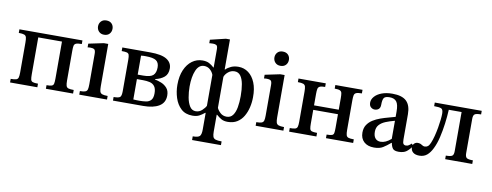

<svg xmlns="http://www.w3.org/2000/svg" viewBox="-72 -1084 4316 1683"><g transform="rotate(10 2086.0 -243.0)"><path d="M270 0H27V-32Q59 -32 74.5 -36.5Q90 -41 94.5 -56Q99 -71 99 -101V-368Q99 -398 95 -413.5Q91 -429 76 -435Q61 -441 27 -441V-473H588V-441Q552 -441 537 -434.5Q522 -428 519 -412Q516 -396 516 -368V-104Q516 -73 520.5 -57.5Q525 -42 540 -37Q555 -32 588 -32V0H346V-32Q378 -32 392 -37Q406 -42 409.5 -57Q413 -72 413 -104V-432H202V-104Q202 -72 205.5 -57Q209 -42 223.5 -37Q238 -32 270 -32Z M890 0H643V-32Q676 -32 691 -38Q706 -44 710 -59.5Q714 -75 714 -104V-375Q714 -408 702 -415.5Q690 -423 668 -423Q658 -423 650.5 -422Q643 -421 643 -421V-454L777 -482H816V-105Q816 -76 820.5 -60Q825 -44 841 -38Q857 -32 890 -32ZM765 -555Q736 -555 718.5 -573.5Q701 -592 701 -619Q701 -645 718 -663.5Q735 -682 765 -682Q796 -682 813 -664Q830 -646 830 -619Q830 -592 813 -573.5Q796 -555 765 -555Z M1212 0H943V-32Q988 -32 1000.5 -43.5Q1013 -55 1013 -96V-377Q1013 -406 1008.5 -419.5Q1004 -433 989 -437Q974 -441 943 -441V-473H1191Q1293 -473 1339 -444Q1385 -415 1385 -363Q1385 -313 1354.5 -287Q1324 -261 1274 -250V-246Q1301 -241 1331 -229Q1361 -217 1382.5 -192.5Q1404 -168 1404 -126Q1404 -62 1353 -31Q1302 0 1212 0ZM1172 -39Q1202 -39 1229.5 -43Q1257 -47 1274 -65.5Q1291 -84 1291 -126Q1291 -168 1274.5 -189Q1258 -210 1230.5 -216Q1203 -222 1172 -222H1117V-41Q1131 -40 1143.5 -39.5Q1156 -39 1172 -39ZM1117 -431V-262H1166Q1230 -262 1254 -284Q1278 -306 1278 -354Q1278 -397 1251.5 -415Q1225 -433 1159 -433Q1151 -433 1140 -433Q1129 -433 1117 -431Z M1943 220H1686V187Q1735 187 1748.5 171.5Q1762 156 1762 114V-35H1758Q1735 -16 1711.5 -3.5Q1688 9 1651 9Q1588 9 1549.5 -27Q1511 -63 1493 -119Q1475 -175 1475 -235Q1475 -312 1499 -367.5Q1523 -423 1564 -453Q1605 -483 1656 -483Q1692 -483 1715.5 -470.5Q1739 -458 1759 -439H1762V-601Q1762 -631 1750 -637.5Q1738 -644 1721 -644Q1707 -644 1697 -643Q1687 -642 1687 -642V-673L1824 -706H1860V-439H1864Q1883 -458 1911 -470.5Q1939 -483 1976 -483Q2026 -483 2065 -454Q2104 -425 2126 -371Q2148 -317 2147 -242Q2147 -196 2136.5 -151.5Q2126 -107 2104.5 -70.5Q2083 -34 2048.5 -12.5Q2014 9 1965 9Q1930 9 1907.5 -4Q1885 -17 1864 -36H1860V114Q1860 143 1865.5 159Q1871 175 1889 181Q1907 187 1943 187ZM1948 -34Q1983 -34 2003 -61Q2023 -88 2031 -133Q2039 -178 2039 -233Q2039 -293 2030.5 -339Q2022 -385 2002.5 -411.5Q1983 -438 1949 -438Q1917 -438 1892.5 -417.5Q1868 -397 1860 -373V-98Q1868 -77 1891 -55.5Q1914 -34 1948 -34ZM1673 -34Q1705 -34 1729 -56.5Q1753 -79 1762 -98V-373Q1753 -399 1731 -418.5Q1709 -438 1678 -438Q1631 -438 1607 -382Q1583 -326 1583 -238Q1583 -189 1591.5 -142Q1600 -95 1619.5 -64.5Q1639 -34 1673 -34Z M2460 0H2213V-32Q2246 -32 2261 -38Q2276 -44 2280 -59.5Q2284 -75 2284 -104V-375Q2284 -408 2272 -415.5Q2260 -423 2238 -423Q2228 -423 2220.5 -422Q2213 -421 2213 -421V-454L2347 -482H2386V-105Q2386 -76 2390.5 -60Q2395 -44 2411 -38Q2427 -32 2460 -32ZM2335 -555Q2306 -555 2288.5 -573.5Q2271 -592 2271 -619Q2271 -645 2288 -663.5Q2305 -682 2335 -682Q2366 -682 2383 -664Q2400 -646 2400 -619Q2400 -592 2383 -573.5Q2366 -555 2335 -555Z M2754 0H2511V-32Q2543 -32 2558.5 -36.5Q2574 -41 2578.5 -56Q2583 -71 2583 -101V-368Q2583 -398 2579 -413.5Q2575 -429 2560 -435Q2545 -441 2511 -441V-473H2754V-441Q2722 -441 2707.5 -434.5Q2693 -428 2689.5 -412Q2686 -396 2686 -368V-265H2906V-368Q2906 -396 2903 -412Q2900 -428 2886 -434.5Q2872 -441 2839 -441V-473H3081V-441Q3046 -441 3031 -434.5Q3016 -428 3012.5 -412Q3009 -396 3009 -368V-104Q3009 -73 3013.5 -57.5Q3018 -42 3033.5 -37Q3049 -32 3081 -32V0H2839V-32Q2872 -32 2886 -37Q2900 -42 2903 -57Q2906 -72 2906 -104V-225H2686V-104Q2686 -72 2689.5 -57Q2693 -42 2707.5 -37Q2722 -32 2754 -32Z M3267 8Q3210 8 3177.5 -22Q3145 -52 3145 -104Q3145 -145 3163.5 -173Q3182 -201 3212 -220Q3242 -239 3277.5 -251.5Q3313 -264 3347 -273Q3381 -282 3408 -290V-336Q3408 -400 3388.5 -425Q3369 -450 3327 -450Q3288 -450 3276.5 -433.5Q3265 -417 3265 -372Q3265 -346 3251 -333.5Q3237 -321 3214 -321Q3197 -321 3181.5 -334Q3166 -347 3166 -375Q3166 -403 3188 -428.5Q3210 -454 3250.5 -469.5Q3291 -485 3346 -485Q3432 -485 3471 -447.5Q3510 -410 3510 -331V-107Q3510 -77 3517.5 -67.5Q3525 -58 3540 -58Q3554 -58 3565.5 -65.5Q3577 -73 3588 -84L3605 -66Q3580 -30 3555 -11.5Q3530 7 3486 7Q3448 7 3434.5 -9.5Q3421 -26 3415 -59H3411Q3376 -29 3346 -10.5Q3316 8 3267 8ZM3408 -94V-255Q3365 -244 3329 -229.5Q3293 -215 3272 -191.5Q3251 -168 3251 -130Q3251 -92 3268 -72Q3285 -52 3315 -52Q3360 -52 3408 -94Z M3671 9Q3634 9 3614.5 -7.5Q3595 -24 3595 -51Q3595 -75 3608.5 -87Q3622 -99 3638 -99Q3661 -99 3675 -88.5Q3689 -78 3705 -78Q3719 -78 3731 -87Q3743 -96 3753 -120Q3765 -148 3774.5 -185Q3784 -222 3791 -261.5Q3798 -301 3801.5 -334.5Q3805 -368 3805 -388Q3805 -425 3788 -433Q3771 -441 3724 -441V-473H4142V-441Q4101 -441 4086.5 -431.5Q4072 -422 4072 -390V-84Q4072 -52 4085.5 -42Q4099 -32 4141 -32V0H3900V-32Q3942 -32 3956 -41.5Q3970 -51 3970 -83V-432H3856Q3853 -371 3844.5 -306.5Q3836 -242 3822 -182.5Q3808 -123 3786 -79Q3766 -37 3738.5 -14Q3711 9 3671 9Z"/></g></svg>

Font: STIX Two Text Medium
Style: Regular
Weight: 500
Designer: Ross Mills, John Hudson & Paul Hanslow, Tiro Typeworks Ltd; with prior portions MicroPress Inc., and Coen Hoffman.
Foundry: Tiro Typeworks Ltd
Version: Version 2.13 b171